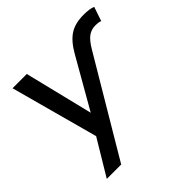

<svg xmlns="http://www.w3.org/2000/svg" viewBox="-175 -649 981 981"><g transform="rotate(-45 315.5 -158.5)"><path d="M390 -386Q424 -446 463 -471.5Q502 -497 564 -497Q608 -497 631 -487L605 -410Q597 -414 587 -415Q577 -416 569 -416Q539 -416 516.5 -400Q494 -384 469 -342L159 180H55L171 -13L42 -488H145L236 -117Z"/></g></svg>

Font: Nunito Sans SemiBold
Style: Italic
Weight: 600
Italic angle: -9°
Designer: Vernon Adams
Foundry: Vernon Adams
Version: Version 3.006; ttfautohint (v1.8.3)